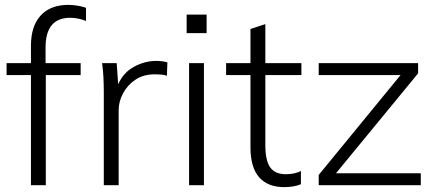

<svg xmlns="http://www.w3.org/2000/svg" viewBox="-20 -760 1793 788"><path d="M107 0V-452H7V-501H107V-572Q107 -653 147 -696.5Q187 -740 261 -740Q279 -740 299.5 -736.5Q320 -733 333 -728V-674Q321 -679 304 -683Q287 -687 268 -687Q167 -687 167 -565V-501H311V-452H168V0Z M406 0V-384Q406 -412 404.5 -442.5Q403 -473 399 -501H459L465 -414Q486 -462 530 -486Q574 -510 621 -510Q634 -510 645.5 -508.5Q657 -507 667 -504L665 -449Q654 -453 641.5 -454Q629 -455 615 -455Q569 -455 536 -433Q503 -411 485 -377Q467 -343 467 -308V0Z M746 -624V-700H828V-624ZM756 0V-501H817V0Z M1146 8Q1079 8 1043.5 -32.5Q1008 -73 1008 -155V-452H908V-501H1008V-641L1069 -661V-501H1217V-452H1069V-164Q1069 -101 1089 -73Q1109 -45 1153 -45Q1172 -45 1187.5 -48.5Q1203 -52 1215 -58V-4Q1202 2 1183.5 5Q1165 8 1146 8Z M1288 0V-42L1624 -452H1288V-501H1696V-459L1359 -49H1707V0Z"/></svg>

Font: Mulish Light
Style: Regular
Weight: 300
Designer: Vernon Adams
Foundry: Vernon Adams
Version: Version 3.603; ttfautohint (v1.8.3)